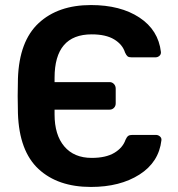

<svg xmlns="http://www.w3.org/2000/svg" viewBox="-20 -730 705 760"><path d="M340 10Q209 10 132.5 -61Q56 -132 51 -281L50 -350L51 -419Q56 -567 133 -638.5Q210 -710 340 -710Q457 -710 532 -660.5Q607 -611 617 -524V-522Q617 -514 610.5 -508.5Q604 -503 595 -503H501Q490 -503 485 -507Q480 -511 475 -522Q465 -554 432 -574Q399 -594 343 -594Q196 -594 196 -422V-405H414Q424 -405 431 -397.5Q438 -390 438 -379V-321Q438 -310 431 -303Q424 -296 414 -296H196V-277Q196 -196 234.5 -150.5Q273 -105 343 -105Q399 -105 432.5 -125Q466 -145 477 -177Q482 -188 487.5 -192Q493 -196 504 -196H597Q606 -196 613 -190Q620 -184 619 -175Q609 -88 532 -39Q455 10 340 10Z"/></svg>

Font: Rubik AZ
Style: Regular
Weight: 500
Designer: Hubert and Fischer
Foundry: Hubert & Fischer
Version: Version 2.000